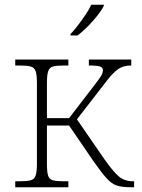

<svg xmlns="http://www.w3.org/2000/svg" viewBox="-20 -786 595 806"><path d="M276 -637V-643Q289 -656 305.5 -677.5Q322 -699 338 -722.5Q354 -746 363 -766H416V-762Q408 -745 390 -722Q372 -699 349.5 -676Q327 -653 305 -637ZM44 0V-25H60Q92 -25 108 -29Q124 -33 129.5 -48.5Q135 -64 135 -98V-438Q135 -472 129.5 -487.5Q124 -503 108 -507Q92 -511 62 -511H44V-536H267V-511H248Q218 -511 203 -507Q188 -503 182.5 -487.5Q177 -472 177 -438V-290H270L376 -428Q397 -455 404.5 -467.5Q412 -480 412 -491Q412 -502 401 -506.5Q390 -511 353 -511V-536H531V-511Q498 -511 477 -496.5Q456 -482 433 -453L303 -285L418 -118Q454 -67 478 -46Q502 -25 539 -25H543V0H529Q493 0 471 -7Q449 -14 428 -37Q407 -60 374 -107L270 -259H177V-98Q177 -64 182 -48.5Q187 -33 202.5 -29Q218 -25 249 -25H267V0Z"/></svg>

Font: Noto Serif ExtraLight
Style: Regular
Weight: 200
Designer: Monotype Design Team
Foundry: Monotype Imaging Inc.
Version: Version 2.015; ttfautohint (v1.8.4.7-5d5b)